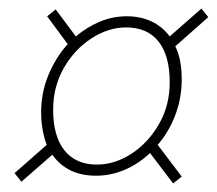

<svg xmlns="http://www.w3.org/2000/svg" viewBox="-20 -556 506 448"><path d="M30 -132 14 -152 89 -218Q83 -234 79.5 -253Q76 -272 76 -294Q76 -340 93 -381Q110 -422 138 -453L90 -518L110 -534L157 -471Q183 -493 213 -505.5Q243 -518 276 -518Q308 -518 333.5 -506Q359 -494 376 -471L450 -536L466 -516L389 -448Q397 -432 400.5 -412.5Q404 -393 404 -370Q404 -327 389 -287.5Q374 -248 348 -218L404 -144L384 -128L330 -199Q304 -174 271.5 -160Q239 -146 204 -146Q170 -146 144.5 -158.5Q119 -171 102 -195ZM206 -172Q248 -172 287 -197.5Q326 -223 351 -266.5Q376 -310 376 -364Q376 -426 350 -459Q324 -492 274 -492Q233 -492 193.5 -466.5Q154 -441 129 -397.5Q104 -354 104 -300Q104 -238 130.5 -205Q157 -172 206 -172Z"/></svg>

Font: Source Sans 3
Style: Italic
Weight: 200
Italic angle: -11°
Designer: Paul D. Hunt
Foundry: Adobe
Version: Version 3.046;hotconv 1.0.118;makeotfexe 2.5.65603